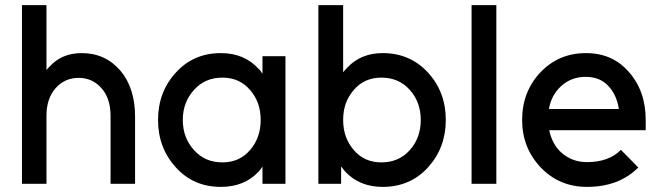

<svg xmlns="http://www.w3.org/2000/svg" viewBox="-20 -720 2575 752"><path d="M509 0V-264Q509 -319 494.5 -364.5Q480 -410 451 -444Q392 -512 300 -512Q222 -512 174 -459Q171 -456 168 -453Q165 -450 162 -446V-700H66V0H162V-267Q162 -334 198 -375Q234 -415 288 -415Q342 -415 377 -375Q413 -335 413 -267V0Z M1008 -500V-431Q1005 -435 1002 -440Q999 -445 994 -449Q938 -512 845 -512Q738 -512 669 -436Q599 -360 599 -250Q599 -141 669 -64Q738 12 845 12Q938 12 994 -49Q998 -53 1001.5 -58Q1005 -63 1008 -68V0H1098V-500ZM851 -416Q918 -416 959 -368Q980 -344 990.5 -315Q1001 -286 1001 -250Q1001 -215 990.5 -185.5Q980 -156 959 -132Q918 -84 851 -84Q783 -84 740 -132Q696 -180 696 -250Q696 -320 740 -368Q783 -416 851 -416Z M1474 -416Q1542 -416 1585 -368Q1628 -320 1628 -250Q1628 -180 1585 -132Q1542 -84 1474 -84Q1407 -84 1366 -132Q1345 -156 1334.5 -185.5Q1324 -215 1324 -250Q1324 -286 1334.5 -315Q1345 -344 1366 -368Q1407 -416 1474 -416ZM1479 -512Q1394 -512 1341 -456Q1336 -451 1332 -446.5Q1328 -442 1324 -437V-700H1227V0H1316V-68Q1320 -63 1324 -58Q1328 -53 1331 -49Q1387 12 1479 12Q1586 12 1656 -64Q1726 -141 1726 -250Q1726 -360 1656 -436Q1586 -512 1479 -512Z M1827 -700V0H1924V-700Z M2509 -210V-250Q2509 -363 2444 -437Q2380 -512 2275 -512Q2168 -512 2096 -436Q2025 -360 2025 -250Q2025 -141 2098 -64Q2171 12 2279 12Q2404 12 2480 -64L2412 -133Q2364 -85 2279 -85Q2221 -85 2179 -122Q2160 -139 2148.5 -161Q2137 -183 2131 -210ZM2274 -419Q2330 -419 2363 -383Q2395 -349 2404 -293H2130Q2139 -347 2177 -382Q2217 -419 2274 -419Z"/></svg>

Font: Unageo
Style: Medium
Weight: 500
Designer: Richard Sepsi
Foundry: Richard Sepsi
Version: Version 2.000